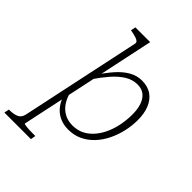

<svg xmlns="http://www.w3.org/2000/svg" viewBox="-343 -884 1232 1232"><g transform="rotate(45 273.0 -267.5)"><path d="M299 -27Q345 -27 381 -46Q417 -65 444 -98Q471 -131 488.5 -172.5Q506 -214 514 -259.5Q522 -305 522 -349Q522 -398 509.5 -434Q497 -470 472 -489.5Q447 -509 409 -509Q365 -509 325 -484.5Q285 -460 248 -417.5Q211 -375 175 -322L173 -359Q210 -416 247 -458Q284 -500 325 -523.5Q366 -547 411 -547Q465 -547 500.5 -522Q536 -497 554 -452.5Q572 -408 572 -349Q572 -298 560.5 -246.5Q549 -195 526.5 -148.5Q504 -102 470.5 -66Q437 -30 394 -9.5Q351 11 298 11Q252 11 215 -7.5Q178 -26 153 -62Q128 -98 117 -149L137 -180Q146 -134 167.5 -99.5Q189 -65 222.5 -46Q256 -27 299 -27ZM173 223H-68L-61 189H-58Q-19 189 6.5 178Q32 167 39 133L212 -681Q215 -693 207.5 -700.5Q200 -708 184 -713Q168 -718 143 -723L133 -725L140 -758H274L75 179Q74 182 81 183.5Q88 185 99.5 186.5Q111 188 125 188.5Q139 189 154 189H179Z"/></g></svg>

Font: Roboto Serif Thin
Style: Italic
Weight: 250
Italic angle: -10°
Version: Version 1.007